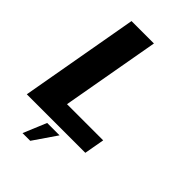

<svg xmlns="http://www.w3.org/2000/svg" viewBox="-257 -771 1030 1030"><g transform="rotate(45 258.0 -256.0)"><path d="M-11 0H433L453.5 -115H179L278.5 -675H108.5ZM120 163.5H178.5L269 31.5H175Z"/></g></svg>

Font: Anybody
Style: Bold Italic
Weight: 700
Italic angle: -10°
Designer: Tyler Finck
Foundry: Etcetera Type Company
Version: Version 1.113;gftools[0.9.25]